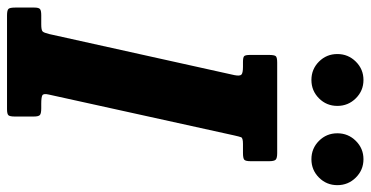

<svg xmlns="http://www.w3.org/2000/svg" viewBox="-312 -762 1030 533"><g transform="rotate(90 202.5 -495.0)"><path d="M-43.5 -22.5V-76Q-43.5 -88.5 -39 -91.8Q-34.5 -95 -22.5 -95H3Q19 -95 22.8 -98.8Q26.5 -102.5 30 -117L144 -631Q147 -646 142.8 -650.5Q138.5 -655 121 -655H107.5Q95 -655 91.5 -658.2Q88 -661.5 88 -675V-727Q88 -741.5 91.2 -745.8Q94.5 -750 109 -750H360.5Q374.5 -750 378.8 -745.8Q383 -741.5 383 -727.5V-676.5Q383 -662 378.8 -658.5Q374.5 -655 360 -655H335Q318.5 -655 316.5 -649.8Q314.5 -644.5 311.5 -631L198 -116Q194.5 -101 200.2 -98Q206 -95 223.5 -95H236Q250 -95 254.5 -91.5Q259 -88 259 -74V-22Q259 -8 255.5 -4Q252 0 238.5 0H-21.5Q-36 0 -39.8 -4Q-43.5 -8 -43.5 -22.5ZM377.5 -845Q347.5 -845 326.5 -866Q305.5 -887 305.5 -917Q305.5 -947 326.5 -968.2Q347.5 -989.5 377.5 -989.5Q407.5 -989.5 428.5 -968.2Q449.5 -947 449.5 -917Q449.5 -887 428.5 -866Q407.5 -845 377.5 -845ZM157.5 -845Q127.5 -845 106.5 -866Q85.5 -887 85.5 -917Q85.5 -947 106.5 -968.2Q127.5 -989.5 157.5 -989.5Q187.5 -989.5 208.5 -968.2Q229.5 -947 229.5 -917Q229.5 -887 208.5 -866Q187.5 -845 157.5 -845Z"/></g></svg>

Font: Besley* Condensed
Style: Bold Italic
Weight: 700
Width: 3
Italic angle: -13°
Designer: Owen Earl
Foundry: indestructible type*
Version: Version 3.000; ttfautohint (v1.8.3)